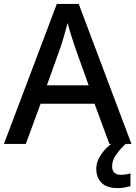

<svg xmlns="http://www.w3.org/2000/svg" viewBox="-20 -737 694 983"><path d="M540 0 464 -206H188L112 0H0L271 -717H383L653 0ZM362 -501Q359 -512 351.5 -534Q344 -556 337 -580Q330 -604 326 -619Q318 -588 308 -553Q298 -518 292 -501L220 -300H434ZM554 115Q554 136 565.5 147Q577 158 597 158Q614 158 626.5 155.5Q639 153 648 151V216Q633 220 617.5 223Q602 226 582 226Q527 226 500 199Q473 172 473 127Q473 98 487.5 71Q502 44 524.5 21.5Q547 -1 570 -16L623 0Q590 32 572 58.5Q554 85 554 115Z"/></svg>

Font: Noto Sans Gurmukhi UI Medium
Style: Regular
Weight: 500
Designer: Jelle Bosma - Monotype Design Team
Foundry: Monotype Imaging Inc.
Version: Version 2.004; ttfautohint (v1.8.4.7-5d5b)